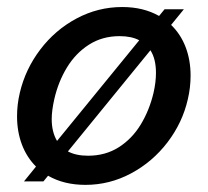

<svg xmlns="http://www.w3.org/2000/svg" viewBox="-20 -514 590 544"><path d="M520 -299.8Q520 -266.1 512.2 -232.9Q497.1 -166.5 454.6 -110.8Q412.1 -55.2 351.3 -22.7Q290.5 9.8 222.2 9.8Q161.1 9.8 116.2 -16.1L103 0H47.9L82 -42Q55.7 -68.4 42 -104.7Q28.3 -141.1 28.3 -184.6Q28.3 -217.8 36.1 -251Q51.8 -317.9 94 -373.5Q136.2 -429.2 197 -461.7Q257.8 -494.1 326.2 -494.1Q386.2 -494.1 430.7 -468.8L446.3 -487.8H501L464.8 -443.4Q491.7 -417.5 505.9 -380.6Q520 -343.8 520 -299.8ZM126.5 -176.8Q126.5 -140.1 141.6 -114.7L374.5 -399.9Q352.5 -411.6 318.8 -411.6Q270 -411.6 232.2 -387.5Q194.3 -363.3 169.7 -322.8Q145 -282.2 133.8 -232.9Q126.5 -200.2 126.5 -176.8ZM421.9 -307.6Q421.9 -347.2 406.2 -371.6L172.4 -85Q195.3 -72.8 229.5 -72.8Q278.8 -72.8 316.7 -96.9Q354.5 -121.1 378.9 -161.4Q403.3 -201.7 415 -251Q421.9 -281.2 421.9 -307.6Z"/></svg>

Font: Acari Sans Medium
Style: Italic
Weight: 500
Italic angle: -13°
Designer: Alfredo Marco Pradil and Stefan Peev
Foundry: Hanken Design Co.
Version: Version 1.045